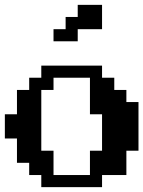

<svg xmlns="http://www.w3.org/2000/svg" viewBox="-20 -770 590 790"><path d="M399.9 -49.8V0H149.9V-49.8H100.1V-100.1H49.8V-200.2H0V-299.8H49.8V-399.9H100.1V-450.2H149.9V-500H399.9V-450.2H450.2V-399.9H500V-350.1H549.8V-149.9H500V-49.8ZM200.2 -49.8H350.1V-149.9H399.9V-299.8H350.1V-450.2H200.2V-399.9H149.9V-149.9H200.2ZM200.2 -649.9V-600.1H299.8V-649.9H399.9V-750H299.8V-700.2H250V-649.9Z"/></svg>

Font: Redaction 50
Style: Bold
Weight: 700
Designer: Jeremy Mickel / Forest Young
Foundry: MCKL
Version: Version 2.001;hotconv 1.0.113;makeotfexe 2.5.65598 DEVELOPME